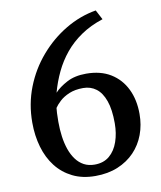

<svg xmlns="http://www.w3.org/2000/svg" viewBox="-87 -844 782 930"><g transform="rotate(-10 304.0 -379.0)"><path d="M307.5 15Q244 15 196 -8.8Q148 -32.5 115.5 -74.2Q83 -116 66.8 -172Q50.5 -228 50.5 -292.5Q50.5 -384 82.2 -465.2Q114 -546.5 169.8 -611.2Q225.5 -676 296.8 -718.5Q368 -761 447.5 -774.5L472.5 -727Q411 -707 364.5 -675.2Q318 -643.5 284.5 -602.8Q251 -562 228.2 -514.2Q205.5 -466.5 191.5 -415Q214 -439.5 253 -460.2Q292 -481 348 -481Q419 -481 468.2 -450.8Q517.5 -420.5 543.5 -367.2Q569.5 -314 569.5 -244Q569.5 -190 552 -143Q534.5 -96 500.8 -60.8Q467 -25.5 418.2 -5.2Q369.5 15 307.5 15ZM322 -415Q282 -415 253 -402.8Q224 -390.5 205.8 -373.5Q187.5 -356.5 178.5 -342.5Q177.5 -332 176.5 -317.5Q175.5 -303 175.5 -274.5Q175.5 -237 180.2 -202.2Q185 -167.5 195.2 -138Q205.5 -108.5 221.8 -86.5Q238 -64.5 260.8 -52.2Q283.5 -40 313.5 -40Q357.5 -40 386.2 -64.2Q415 -88.5 429.2 -129.8Q443.5 -171 443.5 -220.5Q443.5 -288.5 428.2 -331.2Q413 -374 385.8 -394.5Q358.5 -415 322 -415Z"/></g></svg>

Font: Merriweather 20pt SemiBold
Style: Regular
Weight: 600
Version: Version 2.100